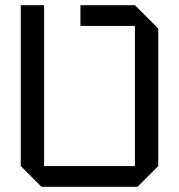

<svg xmlns="http://www.w3.org/2000/svg" viewBox="-20 -720 690 740"><path d="M140 0 60 -80V-700H150V-80H500V-620H290V-700H500L590 -610V-80L510 0Z"/></svg>

Font: Tektur
Style: Regular
Weight: 400
Designer: Adam Jagosz
Foundry: Adam Jagosz
Version: Version 1.005;gftools[0.9.30]